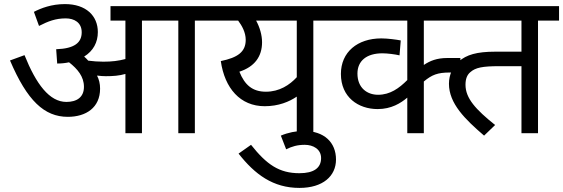

<svg xmlns="http://www.w3.org/2000/svg" viewBox="-20 -652 2757 940"><path d="M470 -218C470 -242 465 -263 455 -282C471 -280 486 -279 498 -279C533 -279 563 -281 594 -290V0H675V-551H853V0H934V-551H1038V-622H521V-551H594V-363C560 -354 528 -350 486 -350C461 -350 436 -352 412 -355C406 -362 399 -369 392 -375C437 -403 459 -445 459 -495C459 -574 402 -632 298 -632C232 -632 181 -612 146 -594L171 -525C216 -548 252 -562 302 -562C343 -562 380 -542 380 -494C380 -444 346 -414 255 -411L260 -341C281 -341 300 -343 318 -347C360 -314 391 -277 391 -227C391 -175 355 -153 305 -153C222 -153 157 -240 100 -382L29 -356C113 -159 197 -80 312 -80C401 -80 470 -125 470 -218Z M1618 -622H1023V-551H1146C1164 -527 1183 -494 1183 -457C1183 -398 1144 -370 1061 -353C1080 -220 1156 -132 1276 -132C1344 -132 1396 -154 1433 -179V0H1514V-551H1618ZM1152 -301C1226 -325 1263 -375 1263 -445C1263 -480 1252 -518 1234 -551H1433V-274C1398 -236 1348 -203 1282 -203C1216 -203 1178 -236 1152 -301Z M1355 12 1381 79C1409 65 1436 57 1472 57C1513 57 1552 78 1552 122C1552 170 1517 196 1446 196C1347 196 1286 154 1209 57L1148 100C1228 202 1317 268 1446 268C1561 268 1625 210 1625 129C1625 45 1567 -11 1467 -11C1430 -11 1390 -3 1355 12Z M2221 -551V-622H1603V-551H1974V-260C1934 -220 1890 -188 1831 -188C1778 -188 1730 -221 1730 -292C1730 -354 1775 -391 1852 -391C1877 -391 1915 -386 1936 -381L1942 -454C1922 -458 1878 -464 1847 -464C1730 -464 1649 -397 1649 -290C1649 -176 1734 -118 1829 -118C1896 -118 1942 -147 1974 -174V0H2055V-253C2095 -286 2122 -297 2183 -297H2234V-368H2170C2118 -368 2085 -354 2055 -334V-551Z M2614 -551H2717V-622H2133V-551H2533V-399H2405C2314 -399 2264 -384 2226 -351C2198 -327 2178 -288 2178 -242C2178 -145 2257 -68 2350 12L2404 -40C2309 -116 2259 -171 2259 -237C2259 -266 2267 -286 2283 -299C2308 -321 2342 -328 2424 -328H2533V0H2614Z"/></svg>

Font: Noto Sans Devanagari UI
Style: Regular
Weight: 400
Designer: Jelle Bosma - Monotype Design Team
Foundry: Monotype Imaging Inc.
Version: Version 2.003